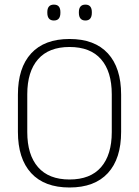

<svg xmlns="http://www.w3.org/2000/svg" viewBox="-20 -822 617 852"><path d="M288.5 10Q177 10 118.2 -54Q59.5 -118 59.5 -237V-402Q59.5 -521 118.2 -585Q177 -649 288.5 -649Q400 -649 458.8 -585Q517.5 -521 517.5 -402V-237Q517.5 -118 458.8 -54Q400 10 288.5 10ZM288.5 -25.5Q381 -25.5 428.5 -80.2Q476 -135 476 -236V-403.5Q476 -504.5 428.5 -559Q381 -613.5 288.5 -613.5Q196.5 -613.5 148.8 -559Q101 -504.5 101 -403.5V-236Q101 -135 148.8 -80.2Q196.5 -25.5 288.5 -25.5ZM219 -731Q204.5 -731 197.2 -739.8Q190 -748.5 190 -765V-768.5Q190 -784.5 197.2 -793Q204.5 -801.5 219 -801.5Q234 -801.5 241 -793Q248 -784.5 248 -768.5V-765Q248 -748.5 241 -739.8Q234 -731 219 -731ZM359 -731Q344.5 -731 337.2 -739.8Q330 -748.5 330 -765V-768.5Q330 -784.5 337.2 -793Q344.5 -801.5 359 -801.5Q373.5 -801.5 380.5 -793Q387.5 -784.5 387.5 -768.5V-765Q387.5 -748.5 380.5 -739.8Q373.5 -731 359 -731Z"/></svg>

Font: Anek Telugu ExtraLight
Style: Regular
Weight: 250
Version: Version 1.003